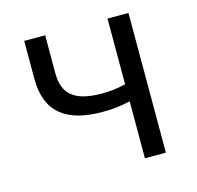

<svg xmlns="http://www.w3.org/2000/svg" viewBox="-85 -628 735 717"><g transform="rotate(-15 282.5 -270.0)"><path d="M390 0H471V-540H390V-286C356 -278 331 -275 298 -275C195 -275 149 -310 149 -393V-540H68V-393C68 -262 145 -208 282 -208C331 -208 351 -212 390 -220Z"/></g></svg>

Font: Noto Sans KR DemiLight
Style: Regular
Weight: 350
Designer: Ryoko NISHIZUKA 西塚涼子 (kana, bopomofo & ideographs); Paul D. Hunt (Latin, Greek & Cyrillic); Sandoll Communications 산돌커뮤니
Foundry: Adobe
Version: Version 2.004;hotconv 1.0.118;makeotfexe 2.5.65603